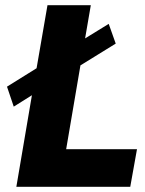

<svg xmlns="http://www.w3.org/2000/svg" viewBox="-20 -720 558 740"><path d="M33 -309 103 -353 43 0H482L508 -145H235L290 -468L426 -552L399 -628L308 -572L330 -700H163L121 -457L7 -386Z"/></svg>

Font: Jost
Style: Bold Italic
Weight: 700
Italic angle: -5°
Version: Version 3.710